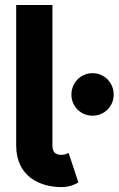

<svg xmlns="http://www.w3.org/2000/svg" viewBox="-20 -743 479 776"><path d="M257.3 -125C251.5 -121.1 237.8 -117.2 229 -117.2C202.1 -117.2 191.9 -129.4 191.9 -155.3V-722.7H45.4V-155.3C45.4 -29.8 141.1 13.2 229 13.2C262.7 13.2 284.7 1 296.9 -5.4ZM268.6 -360.8C268.6 -313 306.2 -275.4 354 -275.4C401.9 -275.4 439.5 -313 439.5 -360.8C439.5 -408.7 401.9 -447.3 354 -447.3C306.2 -447.3 268.6 -408.7 268.6 -360.8Z"/></svg>

Font: Giphurs ExtraBold
Style: Regular
Weight: 800
Version: Version 1.000